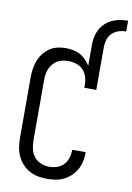

<svg xmlns="http://www.w3.org/2000/svg" viewBox="-103 -1021 752 1092"><g transform="rotate(10 273.0 -475.0)"><path d="M247 8Q221 8 194.5 3Q168 -2 145 -15Q122 -28 104 -48Q86 -68 75 -92Q64 -116 60 -142.5Q56 -169 56 -195V-540Q56 -565 59 -589.5Q62 -614 70.5 -637.5Q79 -661 94 -681.5Q109 -702 129.5 -716.5Q150 -731 174.5 -737Q199 -743 224 -743Q245 -743 266.5 -739Q288 -735 307 -725Q326 -715 341 -699.5Q356 -684 367 -666V-785Q367 -808 371.5 -831.5Q376 -855 387 -876Q398 -897 415.5 -913.5Q433 -930 454.5 -940Q476 -950 499.5 -954Q523 -958 546 -958V-896Q524 -896 502.5 -889Q481 -882 465 -866.5Q449 -851 442.5 -829Q436 -807 436 -785V-539H367V-555Q367 -579 360 -602Q353 -625 336.5 -642Q320 -659 297 -666Q274 -673 250 -673Q234 -673 217 -669.5Q200 -666 186 -657Q172 -648 161.5 -634.5Q151 -621 144.5 -605.5Q138 -590 136 -573.5Q134 -557 134 -540V-195Q134 -170 139.5 -145.5Q145 -121 160 -101.5Q175 -82 198.5 -72Q222 -62 247 -62Q270 -62 292 -69Q314 -76 330 -92.5Q346 -109 353 -131Q360 -153 360 -176V-180H438V-174Q438 -149 432.5 -124.5Q427 -100 415 -78.5Q403 -57 384.5 -39.5Q366 -22 343.5 -11Q321 0 296.5 4Q272 8 247 8Z"/></g></svg>

Font: HulyMono
Style: Regular
Weight: 400
Monospace: yes
Designer: Belleve Invis
Foundry: Belleve Invis
Version: Version 33.2.5; ttfautohint (v1.8.4)